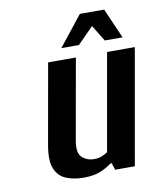

<svg xmlns="http://www.w3.org/2000/svg" viewBox="-79 -744 686 818"><g transform="rotate(-10 264.0 -335.0)"><path d="M219 -550 322 -680H427L484 -550H407L364 -620L295 -550ZM218 10Q176 10 143 -3Q110 -16 95 -50.5Q80 -85 91 -150L153 -500H273L211 -150Q202 -98 223.5 -79Q245 -60 275 -60Q294 -60 309.5 -66.5Q325 -73 334 -80L408 -500H528L440 0H355L345 -30H340Q321 -15 292 -2.5Q263 10 218 10Z"/></g></svg>

Font: Cuprum
Style: Bold Italic
Weight: 700
Italic angle: -10°
Designer: Jovanny Lemonad
Foundry: Jovanny Lemonad
Version: Version 3.000